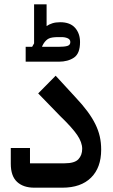

<svg xmlns="http://www.w3.org/2000/svg" viewBox="-20 -870 526 890"><path d="M139 0Q88 0 59 -27Q30 -54 30 -111V-184H119V-113H279Q326 -113 343.5 -132Q361 -151 361 -180Q361 -210 338 -244Q315 -278 259 -332L157 -437L238 -519L330 -419Q363 -384 385.5 -353.5Q408 -323 422 -294.5Q436 -266 442.5 -237.5Q449 -209 449 -176Q449 -93 402 -46.5Q355 0 269 0ZM99 -653H129L138 -669V-850H196V-749Q207 -757 222.5 -762Q238 -767 259 -767Q305 -767 328 -741Q351 -715 351 -675Q351 -622 323 -603Q295 -584 252 -584H99ZM175 -655 176 -653H252Q278 -653 292 -657Q306 -661 306 -675Q306 -687 294 -692.5Q282 -698 265 -698H250Q220 -698 206.5 -691.5Q193 -685 182 -668Z"/></svg>

Font: IBM Plex Sans Arabic Medium
Style: Regular
Weight: 500
Designer: Mike Abbink, Paul van der Laan, Pieter van Rosmalen, Wael Morcos, Khajak Apelian
Foundry: Bold Monday
Version: Version 1.1